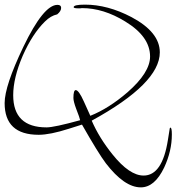

<svg xmlns="http://www.w3.org/2000/svg" viewBox="-21 -577 762 829"><path d="M587 232Q516 232 436 128Q403 84 333 -39L276 -21Q195 5 146 5Q-1 5 -1 -132Q-1 -206 80 -375Q167 -556 227 -556Q243 -556 243 -543Q243 -529 226 -515Q198 -509 173 -484Q119 -431 77 -336Q36 -240 36 -166Q36 -27 180 -27Q213 -27 325 -58Q324 -63 320 -75Q316 -87 308 -107Q296 -139 296 -154Q296 -188 306 -188Q319 -188 341 -139Q341 -139 348 -123.5Q355 -108 369 -77Q449 -109 530 -179Q627 -264 627 -333Q627 -419 520 -484Q426 -542 333 -542Q328 -542 325 -541H317Q297 -541 297 -546Q297 -557 346 -557Q444 -557 547 -503Q669 -438 669 -351Q669 -217 375 -56Q407 18 465 90Q538 181 599 181Q680 181 704 27L712 -23Q714 -26 715 -26Q721 -26 721 4Q721 75 688 146Q647 232 587 232Z"/></svg>

Font: Shalimar
Style: Regular
Weight: 400
Designer: Robert E. Leuschke
Foundry: Robert E. Leuschke
Version: Version 1.010; ttfautohint (v1.8.3)